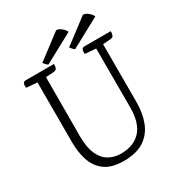

<svg xmlns="http://www.w3.org/2000/svg" viewBox="-198 -968 1035 1113"><g transform="rotate(-30 320.0 -411.5)"><path d="M442 -675H615Q615 -670 614.5 -661Q614 -652 609 -644Q604 -636 587 -635L539 -632V-244Q539 -170 516 -111Q493 -52 442 -18.5Q391 15 307 15Q226 15 181 -18Q136 -51 117.5 -106.5Q99 -162 99 -228V-630L26 -636Q26 -641 25.5 -650.5Q25 -660 30 -667.5Q35 -675 49 -675H235Q235 -670 234.5 -661Q234 -652 229 -644Q224 -636 207 -635L157 -632L156 -237Q156 -162 176.5 -116.5Q197 -71 232.5 -50.5Q268 -30 314 -30Q397 -30 444.5 -80Q492 -130 492 -236V-630L419 -636Q419 -641 418.5 -650.5Q418 -660 423 -667.5Q428 -675 442 -675ZM581 -794 385 -688Q376 -693 370 -700Q364 -707 359 -714L523 -838Q535 -838 546 -831.5Q557 -825 566.5 -815Q576 -805 581 -794ZM402 -794 206 -688Q197 -693 191 -700Q185 -707 180 -714L344 -838Q356 -838 367 -831.5Q378 -825 387.5 -815Q397 -805 402 -794Z"/></g></svg>

Font: Karma Variable Light
Style: Regular
Weight: 300
Designer: Joana Correia
Foundry: Indian Type Foundry
Version: Version 3.000